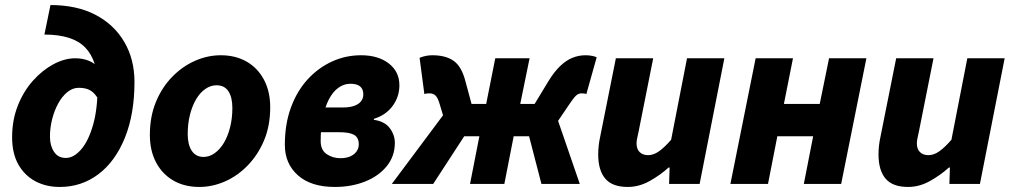

<svg xmlns="http://www.w3.org/2000/svg" viewBox="-20 -729 4015 761"><path d="M217 12Q162 12 119.5 -11Q77 -34 52.5 -77.5Q28 -121 28 -185Q28 -253 50.5 -310Q73 -367 110.5 -409Q148 -451 192 -474.5Q236 -498 278 -498Q308 -498 332.5 -488Q357 -478 374 -457Q391 -436 397 -405L371 -333Q358 -358 340 -369.5Q322 -381 292 -381Q268 -381 247 -364Q226 -347 210.5 -318.5Q195 -290 186.5 -256Q178 -222 178 -187Q178 -152 194 -127.5Q210 -103 241 -103Q272 -103 301 -136Q330 -169 348.5 -232.5Q367 -296 367 -389Q367 -490 317.5 -541Q268 -592 156 -592L180 -709Q284 -709 358 -670.5Q432 -632 472.5 -563Q513 -494 513 -404Q513 -277 475 -183Q437 -89 370 -38.5Q303 12 217 12Z M770 12Q711 12 667 -13.5Q623 -39 598.5 -85.5Q574 -132 574 -194Q574 -267 598 -325Q622 -383 662.5 -424.5Q703 -466 753 -488Q803 -510 855 -510Q914 -510 958 -484.5Q1002 -459 1026.5 -412.5Q1051 -366 1051 -304Q1051 -231 1027 -173.5Q1003 -116 962.5 -74Q922 -32 872 -10Q822 12 770 12ZM787 -107Q810 -107 831 -122Q852 -137 867.5 -163Q883 -189 892 -224.5Q901 -260 901 -301Q901 -343 885.5 -367Q870 -391 838 -391Q815 -391 794 -376.5Q773 -362 757.5 -336Q742 -310 733 -274.5Q724 -239 724 -197Q724 -156 740 -131.5Q756 -107 787 -107Z M1307 12Q1213 12 1161 -34Q1109 -80 1109 -155Q1109 -237 1133 -302.5Q1157 -368 1199 -414Q1241 -460 1295.5 -485Q1350 -510 1411 -510Q1479 -510 1521 -477.5Q1563 -445 1563 -391Q1563 -346 1536.5 -309.5Q1510 -273 1462 -258V-254Q1505 -248 1525 -221Q1545 -194 1545 -163Q1545 -110 1513 -70.5Q1481 -31 1427 -9.5Q1373 12 1307 12ZM1329 -102Q1352 -102 1368 -109Q1384 -116 1393 -128.5Q1402 -141 1402 -157Q1402 -184 1383.5 -194.5Q1365 -205 1324 -205H1220L1239 -303H1338Q1366 -303 1384 -309.5Q1402 -316 1411 -327.5Q1420 -339 1420 -355Q1420 -397 1369 -397Q1343 -397 1321 -381Q1299 -365 1283.5 -335Q1268 -305 1259.5 -263Q1251 -221 1251 -170Q1251 -134 1275 -118Q1299 -102 1329 -102Z M1533 0 1736 -272 1724 -312Q1716 -341 1706.5 -350Q1697 -359 1683 -359Q1676 -359 1671.5 -358.5Q1667 -358 1662 -356L1643 -500Q1668 -510 1694 -510Q1747 -510 1778.5 -487.5Q1810 -465 1825 -406L1849 -317H1907L1943 -498H2079L2042 -317H2099L2153 -406Q2176 -444 2200 -467Q2224 -490 2249 -500Q2274 -510 2301 -510Q2315 -510 2327 -507.5Q2339 -505 2345 -502L2304 -356Q2300 -358 2295 -358.5Q2290 -359 2285 -359Q2272 -359 2262 -349Q2252 -339 2234 -312L2192 -250L2278 0H2126L2077 -189H2016L1979 0H1843L1880 -189H1820L1697 0Z M2468 12Q2407 12 2379 -21Q2351 -54 2351 -117Q2351 -134 2353 -152Q2355 -170 2359 -188L2421 -498H2569L2511 -207Q2508 -193 2505.5 -181.5Q2503 -170 2503 -161Q2503 -138 2515.5 -126Q2528 -114 2549 -114Q2570 -114 2591.5 -129Q2613 -144 2640 -175L2703 -498H2851L2753 0H2632L2634 -65H2630Q2597 -35 2555 -11.5Q2513 12 2468 12Z M2875 0 2975 -498H3123L3087 -317H3229L3266 -498H3414L3314 0H3166L3203 -189H3061L3024 0Z M3579 12Q3518 12 3490 -21Q3462 -54 3462 -117Q3462 -134 3464 -152Q3466 -170 3470 -188L3532 -498H3680L3622 -207Q3619 -193 3616.5 -181.5Q3614 -170 3614 -161Q3614 -138 3626.5 -126Q3639 -114 3660 -114Q3681 -114 3702.5 -129Q3724 -144 3751 -175L3814 -498H3962L3864 0H3743L3745 -65H3741Q3708 -35 3666 -11.5Q3624 12 3579 12Z"/></svg>

Font: Source Sans 3 ExtraBold
Style: Italic
Weight: 800
Italic angle: -11°
Version: Version 3.052;hotconv 1.1.0;makeotfexe 2.6.0